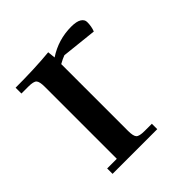

<svg xmlns="http://www.w3.org/2000/svg" viewBox="-131 -552 651 651"><g transform="rotate(-45 194.5 -226.0)"><path d="M22 -411.1V-439Q115.2 -439 185.1 -445.8L188 -418Q239.7 -452.1 301.8 -452.1Q326.7 -452.1 338.9 -444.6Q351.1 -437 351.1 -424.8Q351.1 -403.3 344.2 -386.2L216.8 -399.9Q205.6 -396 188 -386.2V-65.9Q188 -41 195.1 -33.4Q202.1 -25.9 227.1 -25.9H262.2V0H47.9V-25.9H94.2V-371.1Q94.2 -396 87.2 -403.6Q80.1 -411.1 55.2 -411.1Z"/></g></svg>

Font: Dihjauti S
Style: Bold
Weight: 700
Designer: T. Christopher White
Version: Version 3.0.0